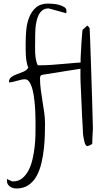

<svg xmlns="http://www.w3.org/2000/svg" viewBox="-20 -821 600 1085"><path d="M438.5 -545.9Q438.5 -556.6 439.9 -573.7Q441.4 -590.8 442.4 -607.9Q443.4 -625 444.8 -637.7Q446.3 -650.4 446.3 -652.3L473.6 -676.8L486.3 -663.1Q486.3 -663.1 487.3 -645.5Q488.3 -627.9 489.3 -598.1Q490.2 -568.4 491.7 -528.3Q493.2 -488.3 494.6 -443.8Q496.1 -399.4 497.6 -351.6Q499 -303.7 500.5 -258.8Q502 -213.9 502.9 -172.9Q503.9 -131.8 504.9 -100.6V-92.8Q504.9 -87.9 504.4 -80.6Q503.9 -73.2 503.4 -65.9Q502.9 -58.6 502.9 -53.7Q502.9 -50.8 502.4 -44.4Q502 -38.1 502 -30.3Q502 -22.5 501.5 -16.6Q501 -10.7 501 -7.8Q499 -5.9 495.1 -3.9Q491.2 -2 487.3 0Q483.4 2 479.5 3.4Q475.6 4.9 472.7 4.9Q469.7 4.9 465.3 -0.5Q460.9 -5.9 460 -9.8Q459 -12.7 457 -20Q455.1 -27.3 453.6 -36.1Q452.1 -44.9 450.7 -52.2Q449.2 -59.6 449.2 -63.5Q449.2 -77.1 447.3 -104.5Q445.3 -131.8 443.8 -164.6Q442.4 -197.3 440.9 -232.4Q439.5 -267.6 438 -297.9Q436.5 -328.1 435.5 -351.6Q434.6 -375 434.6 -383.8V-432.6L219.7 -398.4Q210.9 -396.5 208.5 -391.1Q206.1 -385.7 206.1 -378.9Q206.1 -346.7 210.4 -314.9Q214.8 -283.2 219.7 -251.5Q224.6 -219.7 229.5 -188Q234.4 -156.2 234.4 -124Q234.4 -97.7 233.4 -59.6Q232.4 -21.5 228 19Q223.6 59.6 214.4 99.6Q205.1 139.6 187.5 172.4Q169.9 205.1 141.6 224.6Q113.3 244.1 73.2 244.1Q64.5 244.1 54.7 241.7Q44.9 239.3 37.1 233.9Q29.3 228.5 24.4 220.7Q19.5 212.9 19.5 203.1Q19.5 202.1 19.5 196.8Q19.5 191.4 19.5 189.5Q21.5 191.4 25.4 193.4Q29.3 195.3 33.7 197.3Q38.1 199.2 42 200.7Q45.9 202.1 46.9 203.1Q47.9 204.1 48.8 204.1H53.7Q85 204.1 106.4 186Q127.9 168 142.1 140.1Q156.2 112.3 164.1 77.6Q171.9 43 175.8 8.3Q179.7 -26.4 180.2 -56.6Q180.7 -86.9 180.7 -106.4V-139.6Q180.7 -163.1 179.2 -192.9Q177.7 -222.7 174.3 -253.9Q170.9 -285.2 164.6 -311.5Q158.2 -337.9 147.5 -355.5Q136.7 -373 121.1 -373Q109.4 -373 98.1 -370.1Q86.9 -367.2 75.7 -364.3Q64.5 -361.3 53.2 -358.4Q42 -355.5 30.3 -355.5Q30.3 -375 43.9 -385.3Q57.6 -395.5 76.2 -401.9Q94.7 -408.2 112.8 -416Q130.9 -423.8 139.6 -438.5Q132.8 -457 129.9 -474.1Q127 -491.2 126 -508.3Q125 -525.4 125 -542V-579.1Q125 -612.3 128.4 -650.9Q131.8 -689.5 145 -723.1Q158.2 -756.8 183.6 -778.8Q209 -800.8 252.9 -800.8Q262.7 -800.8 279.8 -799.3Q296.9 -797.9 313.5 -793.5Q330.1 -789.1 342.8 -781.2Q355.5 -773.4 355.5 -759.8Q355.5 -757.8 355 -752.4Q354.5 -747.1 354.5 -746.1Q348.6 -748 335 -751.5Q321.3 -754.9 306.6 -759.3Q292 -763.7 278.3 -767.1Q264.6 -770.5 258.8 -772.5Q258.8 -772.5 256.8 -772.9Q254.9 -773.4 253.9 -773.4Q233.4 -773.4 219.7 -762.7Q206.1 -752 198.2 -735.8Q190.4 -719.7 186 -699.2Q181.6 -678.7 180.2 -658.7Q178.7 -638.7 178.7 -620.1V-592.8Q178.7 -576.2 178.2 -558.1Q177.7 -540 178.7 -522.5Q179.7 -504.9 182.6 -486.3Q185.5 -467.8 193.4 -452.1H206.1Q240.2 -452.1 273.4 -454.6Q306.6 -457 339.8 -460Q373 -462.9 407.2 -465.8L435.5 -467.8Q435.5 -478.5 435.5 -490.2Q436.5 -506.8 437 -521.5Q437.5 -536.1 438.5 -545.9Z"/></svg>

Font: The Girl Next Door
Style: Regular
Weight: 400
Designer: Kimberly Geswein
Foundry: Kimberly Geswein
Version: Version 1.002 2010